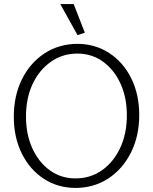

<svg xmlns="http://www.w3.org/2000/svg" viewBox="-20 -912 753 946"><path d="M354 14Q265 14 196 -31Q127 -76 87.5 -155.5Q48 -235 48 -337Q48 -440 88 -521Q128 -602 198.5 -648.5Q269 -695 360 -696Q448 -696 517.5 -651Q587 -606 626.5 -526.5Q666 -447 666 -345Q666 -242 625.5 -161Q585 -80 515 -33.5Q445 13 354 14ZM352 -33Q426 -33 483 -73.5Q540 -114 572.5 -184Q605 -254 605 -344Q605 -432 573.5 -500.5Q542 -569 487 -608.5Q432 -648 361 -648Q288 -648 230.5 -607.5Q173 -567 140.5 -497.5Q108 -428 108 -338Q108 -250 139.5 -181Q171 -112 226 -72.5Q281 -33 352 -33ZM362 -739 398 -751 343 -892H277Z"/></svg>

Font: Catamaran ExtraLight
Style: Regular
Weight: 250
Designer: Pria Ravichandran
Version: Version 2.000